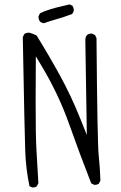

<svg xmlns="http://www.w3.org/2000/svg" viewBox="-20 -832 540 855"><path d="M308.6 -785.2Q308.6 -797.4 302.7 -806.2L290 -812.5Q223.6 -797.9 189 -785.6Q173.3 -780.3 158.2 -772.9L151.9 -760.3Q151.4 -758.8 151.4 -757.8Q151.4 -745.1 158.2 -735.8Q165.5 -730 174.8 -728.5Q207.5 -739.7 229.2 -745.8Q251 -752 261.2 -755.4Q281.7 -762.2 301.8 -770L308.1 -782.7Q308.6 -784.2 308.6 -785.2ZM122.6 2.4Q124 2.9 127.2 2.9Q130.4 2.9 135 1.7Q139.6 0.5 144 -2.4L150.9 -16.6Q147 -92.8 142.1 -168.5Q138.7 -224.6 138.7 -387.2Q138.7 -452.1 139.6 -581.1L163.6 -541Q239.7 -415 287.4 -280.8Q335 -146.5 386.2 -15.6L398.9 -9.3Q400.4 -8.8 401.4 -8.8Q412.6 -8.8 420.4 -14.2L427.2 -28.3Q425.3 -85 419.4 -141.1Q413.6 -197.3 409.7 -662.6L403.3 -675.8L390.1 -682.1Q388.7 -682.6 385.3 -682.6Q381.8 -682.6 377 -681.2Q372.1 -679.7 367.7 -676.3Q363.3 -670.9 361.8 -666Q360.4 -661.1 359.9 -657.2L366.7 -230.5L340.3 -296.9Q297.9 -403.3 247.6 -494.9Q197.3 -586.4 143.1 -673.8Q128.4 -681.2 112.8 -686Q110.8 -686.5 109.4 -686.5Q97.2 -686.5 88.4 -680.7L81.5 -667Q89.4 -241.2 92.3 -160.2Q95.2 -79.1 111.3 -2.9Z"/></svg>

Font: NaikaiFont
Style: ExtraLight
Weight: 200
Version: Version 1.89